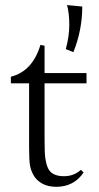

<svg xmlns="http://www.w3.org/2000/svg" viewBox="-20 -719 386 751"><path d="M237.3 -526.9Q251 -576.2 251 -621.6Q251 -667.5 242.2 -699.2L301.8 -693.4Q301.8 -601.6 267.1 -515.1ZM200.2 11.7Q167.5 11.7 145 -1Q122.6 -13.7 111.8 -32.7Q101.1 -50.8 97.4 -71.8Q93.8 -92.8 93.8 -142.6V-393.1H22.5V-418.9Q107.4 -440.4 138.2 -543.5L154.3 -540V-433.1H318.4V-393.1H154.3V-175.8Q154.3 -122.6 157 -101.8Q159.7 -81.1 166.5 -64Q180.2 -29.8 230 -29.8Q269 -29.8 296.4 -54.7L307.1 -44.4Q269 11.7 200.2 11.7Z"/></svg>

Font: Elstob Light
Style: Regular
Weight: 300
Designer: Peter S. Baker
Version: Version 1.015